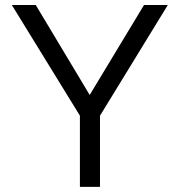

<svg xmlns="http://www.w3.org/2000/svg" viewBox="-20 -726 698 746"><path d="M368.5 0H290.5V-276.5L26 -706.5H119L328.5 -357L539.5 -706.5H632L368.5 -276.5Z"/></svg>

Font: Acari Sans
Style: Regular
Weight: 400
Designer: Alfredo Marco Pradil and Stefan Peev (font) & Cristiano Sobral (main changes)
Foundry: Alfredo Marco Pradil and Stefan Peev (font) & Cristiano Sobral (main changes)
Version: Version 1.063; ttfautohint (v1.8.3)